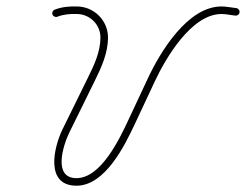

<svg xmlns="http://www.w3.org/2000/svg" viewBox="-20 -578 781 610"><path d="M162.5 -524.9C162.5 -524.9 162.5 -524.9 162.5 -524.9C180.9 -532.3 203.7 -534.3 223.4 -533.5C223.4 -533.5 223.5 -533.5 223.6 -533.5C223.7 -533.5 223.9 -533.5 223.9 -533.5C264.8 -533.5 299.1 -500.3 299.1 -459.1C299.1 -413.2 279.1 -371.3 259.3 -331.1C232.5 -276.6 205.7 -222.2 178.9 -167.7C150.6 -110.2 122.3 12 223 12C314.2 12 376.7 -116.3 409.1 -185.6C429.9 -230 450.8 -274.5 471.6 -319C505.6 -391.8 587.7 -533.5 683.8 -533.5C698.8 -533.5 713.2 -529.8 728 -528.4C734.6 -527.8 740.5 -532.6 741.1 -539.2C741.7 -545.8 736.9 -551.7 730.3 -552.3C730.3 -552.3 730.3 -552.3 730.3 -552.3C714.7 -553.8 699.6 -557.5 683.8 -557.5C575.8 -557.5 488.8 -412.4 449.8 -329.1C429 -284.7 408.2 -240.2 387.4 -195.8C360.2 -137.7 300.9 -12 223 -12C146.9 -12 180.8 -117.2 200.4 -157.2C227.2 -211.6 254 -266 280.8 -320.5C302.3 -364.2 323.1 -409.3 323.1 -459.1C323.1 -513.5 278 -557.5 223.9 -557.5C223.9 -557.5 224 -557.5 224.1 -557.5C224.2 -557.5 224.4 -557.5 224.4 -557.5C201.3 -558.4 175.1 -555.9 153.6 -547.2C147.4 -544.8 144.4 -537.8 146.9 -531.6C149.3 -525.5 156.3 -522.5 162.5 -524.9Z"/></svg>

Font: FRB American Cursive Guidelines Light
Style: Italic
Weight: 300
Italic angle: -25°
Version: Version 2.0;Modular Font Editor K font №1